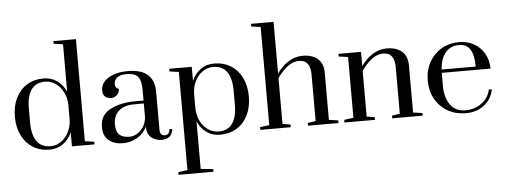

<svg xmlns="http://www.w3.org/2000/svg" viewBox="-62 -980 3800 1443"><g transform="rotate(-5 1838.0 -258.5)"><path d="M43 -259Q43 -340 73 -400.5Q103 -461 157 -494Q211 -527 282 -527Q340 -527 383 -496.5Q426 -466 451 -413V-770L381 -780V-800H551V-30L621 -20V0H451V-104Q426 -51 383 -20.5Q340 10 282 10Q211 10 157 -23.5Q103 -57 73 -117.5Q43 -178 43 -259ZM451 -201V-316Q450 -366 428.5 -408.5Q407 -451 371.5 -476.5Q336 -502 292 -502Q153 -502 153 -309V-209Q153 -15 292 -15Q336 -15 371.5 -40.5Q407 -66 428.5 -108.5Q450 -151 451 -201Z M688 -123Q688 -217 767 -256.5Q846 -296 950 -296H1017V-373Q1017 -425 1005.5 -453.5Q994 -482 970 -493.5Q946 -505 905 -505Q858 -505 835 -486.5Q812 -468 812 -437Q812 -408 840 -399Q840 -374 821 -355Q802 -336 776 -336Q748 -336 731 -351.5Q714 -367 714 -399Q714 -457 772 -492Q830 -527 917 -527Q1117 -527 1117 -353V-67Q1117 -45 1126.5 -33.5Q1136 -22 1154 -22Q1171 -22 1181 -33.5Q1191 -45 1191 -65H1212Q1212 -30 1189.5 -10Q1167 10 1127 10Q1081 10 1049.5 -16.5Q1018 -43 1017 -99Q993 -48 943.5 -19Q894 10 834 10Q770 10 729 -23.5Q688 -57 688 -123ZM1017 -170V-274H950Q868 -274 827.5 -237.5Q787 -201 787 -135Q787 -80 813 -57Q839 -34 889 -34Q916 -34 944.5 -50Q973 -66 993 -96.5Q1013 -127 1017 -170Z M1230 263 1300 253V-487L1230 -497V-517H1400V-412Q1425 -466 1467.5 -496.5Q1510 -527 1569 -527Q1640 -527 1694 -493.5Q1748 -460 1778 -399.5Q1808 -339 1808 -258Q1808 -177 1778 -116.5Q1748 -56 1694 -23Q1640 10 1569 10Q1510 10 1467.5 -20.5Q1425 -51 1400 -104V253L1494 263V283H1230ZM1698 -208V-308Q1698 -502 1559 -502Q1515 -502 1479 -476.5Q1443 -451 1422 -408Q1401 -365 1400 -315V-208Q1400 -157 1420.5 -112.5Q1441 -68 1477.5 -41.5Q1514 -15 1559 -15Q1698 -15 1698 -208Z M1872 -20 1942 -30V-770L1872 -780V-800H2042V-410Q2079 -464 2129 -495.5Q2179 -527 2237 -527Q2309 -527 2350.5 -491Q2392 -455 2392 -384V-30L2462 -20V0H2232V-20L2292 -30V-382Q2292 -434 2271 -462.5Q2250 -491 2206 -491Q2160 -491 2117.5 -457.5Q2075 -424 2042 -375V-30L2102 -20V0H1872Z M2507 -20 2577 -30V-488L2507 -498V-518H2677V-410Q2714 -464 2764 -495.5Q2814 -527 2872 -527Q2944 -527 2985.5 -491Q3027 -455 3027 -384V-30L3097 -20V0H2867V-20L2927 -30V-382Q2927 -434 2906 -462.5Q2885 -491 2841 -491Q2795 -491 2752.5 -457.5Q2710 -424 2677 -375V-30L2737 -20V0H2507Z M3158 -259Q3158 -339 3192.5 -399.5Q3227 -460 3285.5 -493.5Q3344 -527 3416 -527Q3479 -527 3529 -499Q3579 -471 3607 -421.5Q3635 -372 3636 -308H3268V-209Q3268 -121 3307.5 -66.5Q3347 -12 3422 -12Q3491 -12 3544 -51Q3597 -90 3609 -152H3632Q3618 -78 3561 -34Q3504 10 3422 10Q3348 10 3288 -23.5Q3228 -57 3193 -118Q3158 -179 3158 -259ZM3526 -333Q3526 -420 3499 -462.5Q3472 -505 3415 -505Q3348 -505 3311 -458Q3274 -411 3269 -333Z"/></g></svg>

Font: Prata
Style: Regular
Weight: 400
Designer: Ivan Petrov
Foundry: Cyreal
Version: Version 2.000